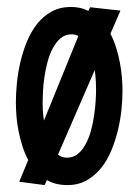

<svg xmlns="http://www.w3.org/2000/svg" viewBox="-20 -531 404 561"><path d="M108.4 -178.7 209 -425.8Q199.2 -430.7 189.5 -430.7Q170.4 -430.7 157 -419.2Q143.6 -407.7 134 -389.6Q124.5 -371.6 118.7 -349.4Q112.8 -327.1 109.6 -304.9Q106.4 -282.7 105.5 -263.2Q104.5 -243.7 104.5 -231.4Q104.5 -222.7 105.2 -208.5Q106 -194.3 108.4 -178.7ZM256.8 -326.2 149.4 -79.1Q155.3 -74.7 161.4 -72.5Q167.5 -70.3 175.8 -70.3Q194.3 -70.3 207.8 -81.5Q221.2 -92.8 230.7 -110.6Q240.2 -128.4 246.1 -150.4Q252 -172.4 255.1 -194.6Q258.3 -216.8 259.5 -236.3Q260.7 -255.9 260.7 -268.6Q260.7 -278.8 260 -293.7Q259.3 -308.6 256.8 -326.2ZM332 -500 302.7 -432.6Q312.5 -413.6 319.3 -391.8Q326.2 -370.1 330.3 -348.1Q334.5 -326.2 336.2 -304.9Q337.9 -283.7 337.9 -265.6Q337.9 -241.2 335 -211.4Q332 -181.6 324.7 -151.1Q317.4 -120.6 305.4 -91.6Q293.5 -62.5 275.4 -40Q257.3 -17.6 232.9 -3.9Q208.5 9.8 176.8 9.8Q142.1 9.8 117.2 -4.9L110.4 9.8L36.1 0L62.5 -63.5Q52.2 -82.5 45.4 -104.2Q38.6 -126 34.2 -147.9Q29.8 -169.9 28.1 -191.7Q26.4 -213.4 26.4 -232.4Q26.4 -256.8 29.3 -287.1Q32.2 -317.4 39.3 -348.4Q46.4 -379.4 58.3 -408.7Q70.3 -438 88.1 -460.7Q106 -483.4 130.6 -497.1Q155.3 -510.7 187.5 -510.7Q216.3 -510.7 238.3 -499L243.2 -509.8Z"/></svg>

Font: Maiden Orange
Style: Regular
Weight: 400
Designer: Astigmatic (AOETI)
Foundry: Astigmatic (AOETI)
Version: Version 1.001